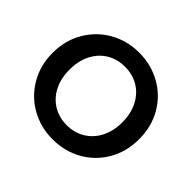

<svg xmlns="http://www.w3.org/2000/svg" viewBox="-165 -909 1118 1118"><g transform="rotate(45 393.5 -350.0)"><path d="M37.4 -350Q37.4 -452.5 85.1 -534Q132.9 -615.5 214.1 -661.3Q295.4 -707 393.4 -707Q492.4 -707 574 -661.3Q655.5 -615.5 702.5 -534.3Q749.5 -453 749.5 -350Q749.5 -247 702.2 -165.5Q655 -84 573.4 -38.5Q491.9 7 393.4 7Q295.4 7 214.1 -38.5Q132.9 -84 85.1 -165.5Q37.4 -247 37.4 -350ZM610.9 -350Q610.9 -420.8 583.2 -475.7Q555.6 -530.6 505.9 -560.6Q456.3 -590.5 393.4 -590.5Q330 -590.5 280.4 -560.6Q230.8 -530.6 203.3 -475.7Q175.9 -420.8 175.9 -350Q175.9 -279.2 203.3 -224.5Q230.8 -169.9 280.4 -139.7Q330 -109.5 393.4 -109.5Q456.3 -109.5 505.9 -139.7Q555.6 -169.9 583.2 -224.5Q610.9 -279.2 610.9 -350Z"/></g></svg>

Font: AF Albert Sans Medium
Style: Regular
Weight: 500
Designer: Andreas Rasmussen
Foundry: a.Foundry
Version: Version 1.300;Glyphs 3.2 (3231)